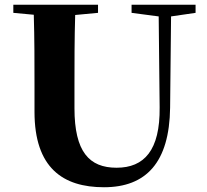

<svg xmlns="http://www.w3.org/2000/svg" viewBox="-20 -767 869 807"><path d="M802 -747H533V-713L647 -698L651 -316C653 -135 586 -62 470 -62C355 -62 293 -129 293 -312V-406C293 -505 293 -606 296 -704L392 -713V-747H36V-713L122 -705C125 -605 125 -504 125 -406V-297C125 -61 245 20 417 20C594 20 692 -84 695 -314L699 -698L802 -713Z"/></svg>

Font: Noto Serif KR Black
Style: Regular
Weight: 900
Version: Version 1.001;PS 1.001;hotconv 16.6.54;makeotf.lib2.5.65590